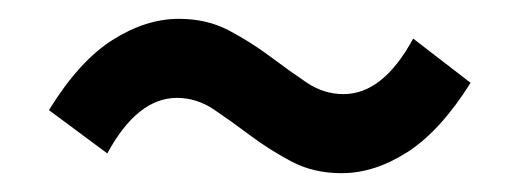

<svg xmlns="http://www.w3.org/2000/svg" viewBox="-20 -432 553 204"><path d="M343 -248Q313 -248 289.5 -260.5Q266 -273 246 -288Q226 -303 207.5 -315.5Q189 -328 168 -328Q126 -328 94 -269L32 -315Q64 -367 99.5 -389.5Q135 -412 170 -412Q200 -412 223.5 -399.5Q247 -387 267 -372Q287 -357 305.5 -344.5Q324 -332 345 -332Q387 -332 419 -391L480 -344Q448 -293 413 -270.5Q378 -248 343 -248Z"/></svg>

Font: CV Source Sans Light
Style: Bold
Weight: 600
Designer: Paul D. Hunt
Foundry: Adobe Systems Incorporated
Version: Version 3.001